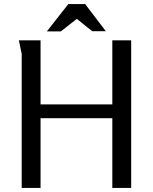

<svg xmlns="http://www.w3.org/2000/svg" viewBox="-20 -927 754 947"><path d="M534 -344H180V0H87V-662Q87 -663 83.5 -678Q80 -693 77 -709Q74 -725 73 -728H180V-412H534V-728H627V0H534ZM359 -834 280 -772H211L317 -907H400L502 -773H435Z"/></svg>

Font: Rosario Light
Style: Regular
Weight: 300
Designer: Hector Gatti
Foundry: Omnibus Type
Version: Version 1.101; ttfautohint (v1.8.1.43-b0c9)